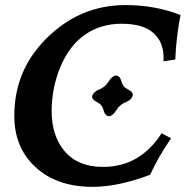

<svg xmlns="http://www.w3.org/2000/svg" viewBox="-20 -723 759 753"><path d="M343.3 9.8Q203.6 9.8 119.9 -66.9Q36.1 -143.6 36.1 -268.6Q36.1 -442.9 156.2 -566.4Q289.1 -703.1 472.2 -703.1Q588.4 -703.1 688 -664.1Q670.9 -577.6 667.5 -489.7L621.1 -482.4L621.6 -495.6Q621.6 -559.1 580.8 -594.5Q540 -629.9 456.5 -629.9Q375.5 -629.9 313.7 -587.2Q252 -544.4 217.3 -461.7Q182.6 -378.9 182.6 -286.6Q182.6 -189 234.6 -128.7Q286.6 -68.4 383.8 -68.4Q528.8 -68.4 613.8 -200.2L650.9 -180.7Q599.1 -104.5 568.8 -37.6Q443.4 9.8 343.3 9.8ZM407.2 -267.1Q391.6 -268.6 386.2 -290.8Q380.9 -313 361.1 -322Q341.3 -331.1 341.3 -344.7Q345.7 -362.8 369.4 -372.3Q393.1 -381.8 406.2 -403.6Q419.4 -425.3 435.1 -426.8Q450.7 -425.3 456.3 -403.6Q461.9 -381.8 481.4 -372.6Q501 -363.3 501 -350.1Q496.6 -331.5 473.1 -322.3Q449.7 -313 436.3 -290.8Q422.9 -268.6 407.2 -267.1Z"/></svg>

Font: Kelvinch
Style: Bold Italic
Weight: 700
Italic angle: -10°
Designer: Paul James Miller
Foundry: High-Logic / Made with FontCreator
Version: Version 3.30 September 23, 2016